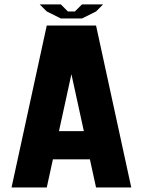

<svg xmlns="http://www.w3.org/2000/svg" viewBox="-20 -832 634 852"><path d="M406.2 -718.8 562.5 0H406.2L378.9 -125H214.8L187.5 0H31.2L187.5 -718.8ZM352.1 -250 296.9 -502.9 241.7 -250ZM187.5 -781.2 156.2 -812.5H250L281.2 -781.2H312.5L343.8 -812.5H437.5L406.2 -781.2L343.8 -750H250Z"/></svg>

Font: Signwood
Style: Regular
Weight: 400
Designer: GGBotNet
Foundry: GGBotNet
Version: 0.95